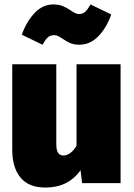

<svg xmlns="http://www.w3.org/2000/svg" viewBox="-20 -823 604 863"><path d="M522 0H349L342 -58Q287 20 184 20Q109 20 72 -25Q35 -70 35 -150V-534H233V-176Q233 -147 241.5 -135.5Q250 -124 266 -124Q280 -124 295.5 -135Q311 -146 324 -168V-534H522ZM261 -649Q249 -657 241 -661Q233 -665 224 -665Q206 -665 195 -655Q184 -645 171 -622L78 -667Q99 -726 135.5 -764.5Q172 -803 219 -803Q244 -803 261.5 -796Q279 -789 298 -776Q310 -768 318 -764Q326 -760 335 -760Q352 -760 363 -770Q374 -780 387 -803L480 -758Q459 -698 422 -660Q385 -622 337 -622Q313 -622 296.5 -629Q280 -636 261 -649Z"/></svg>

Font: FiraGO Heavy
Style: Regular
Weight: 900
Designer: bBox Type
Foundry: bBox Type GmbH
Version: Version 1.001